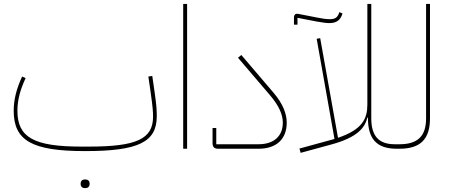

<svg xmlns="http://www.w3.org/2000/svg" viewBox="-20 -760 2307 981"><path d="M413 201H417C429 201 438 194 438 179C438 164 429 157 417 157H413C401 157 392 164 392 179C392 194 401 201 413 201ZM415 12C687 12 781 -34 781 -166C781 -196 780 -221 769 -296L758 -372L738 -369L749 -293C761 -211 762 -186 762 -164C762 -50 678 -11 435 -11H395C153 -11 69 -58 69 -194C69 -247 82 -299 111 -361L93 -369C64 -306 50 -251 50 -194C50 -41 144 12 415 12Z M916 0H936V-740H916Z M1095 0H1301C1392 0 1445 -49 1445 -133C1445 -179 1425 -231 1377 -287L1213 -479L1196 -465L1360 -273C1405 -220 1425 -175 1425 -133C1425 -64 1379 -23 1301 -23H1085V-106H1066V-29C1066 -9 1075 0 1095 0Z M1482 -634H1500V-669L1598 -650C1633 -644 1649 -642 1663 -642C1699 -642 1720 -657 1730 -691L1714 -698C1705 -670 1693 -662 1664 -662C1646 -662 1629 -665 1607 -669L1504 -689C1490 -692 1482 -685 1482 -670ZM1516 21 1670 -21C1812 -59 1845 -111 1857 -159H1860V-156C1860 -49 1906 0 2007 0L2017 -10V-23H1997C1915 -23 1877 -65 1877 -156V-740H1857V-226C1857 -154 1832 -98 1707 -56L1616 -565L1598 -562L1689 -50L1510 -1Z M2007 0H2021C2128 0 2177 -49 2177 -155V-740H2157V-155C2157 -64 2114 -23 2021 -23H2017L2007 -13Z"/></svg>

Font: IBM Plex Arabic Thin
Style: Regular
Weight: 100
Designer: Mike Abbink, Paul van der Laan, Pieter van Rosmalen, Wael Morcos, Khajak Apelian
Foundry: Bold Monday
Version: Version 1.0